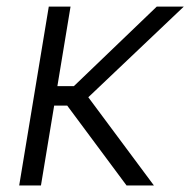

<svg xmlns="http://www.w3.org/2000/svg" viewBox="-20 -566 581 586"><path d="M195.3 -545.9 105 0H38.6L128.9 -545.9ZM541 -545.9 222.7 -243.7H118.2L127.9 -303.2H205.6L458.5 -545.9ZM366.2 0 182.6 -247.1 230 -295.4 449.7 0Z"/></svg>

Font: Inter Light
Style: Italic
Weight: 300
Italic angle: -9.3988°
Designer: Rasmus Andersson
Foundry: rsms
Version: Version 4.001;git-66647c0bb